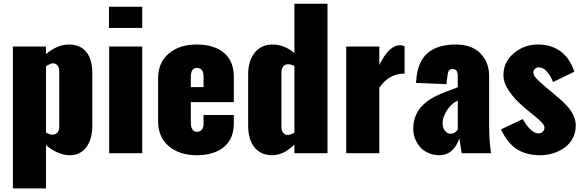

<svg xmlns="http://www.w3.org/2000/svg" viewBox="-20 -830 3154 1040"><path d="M262.7 -100.6Q279.8 -100.1 290.3 -111.3Q300.8 -122.6 300.8 -139.6V-448.2Q300.8 -465.3 290 -477.1Q279.3 -488.8 262.7 -486.8Q250 -484.9 229 -470.2V-112.3Q249 -100.6 262.7 -100.6ZM49.8 190.4V-578.1H229V-537.1Q291 -588.9 353.5 -588.9Q356.4 -588.9 359.4 -588.9Q418 -586.4 449 -546.6Q480 -506.8 480 -432.1V-151.4Q480 -74.7 447 -32Q414.1 10.7 358.9 10.7Q294.4 10.7 229 -43.9V190.4Z M570.3 -678.7V-793.5H750.5V-678.7ZM571.3 0V-578.1H750.5V0Z M1013.7 -357.9H1082.5V-417Q1082.5 -461.9 1045.4 -461.9Q1013.7 -461.9 1013.7 -412.1ZM836.4 -172.4V-405.8Q836.4 -491.2 894.3 -540Q952.1 -588.9 1045.4 -588.9Q1139.6 -588.9 1193.1 -543.9Q1246.6 -499 1246.6 -413.1V-276.9H1013.7V-166.5Q1013.7 -140.1 1022.7 -128.2Q1031.7 -116.2 1045.4 -116.2Q1082.5 -116.2 1082.5 -161.1V-207H1246.6V-162.6Q1246.6 -77.6 1192.6 -33.4Q1138.7 10.7 1045.4 10.7Q952.1 10.7 894.3 -38.1Q836.4 -86.9 836.4 -172.4Z M1538.6 -99.1Q1553.2 -99.1 1574.7 -111.8V-472.7Q1557.1 -481.9 1540.5 -481.9Q1522.9 -481.9 1513.7 -469.5Q1504.4 -457 1504.4 -435.5V-140.1Q1504.4 -123 1513.7 -111.1Q1522.9 -99.1 1538.6 -99.1ZM1454.6 10.7Q1393.1 10.7 1358.6 -31.5Q1324.2 -73.7 1324.2 -150.9V-426.8Q1324.2 -501 1359.9 -544.9Q1395.5 -588.9 1456.1 -588.9Q1519.5 -588.9 1574.7 -542.5V-809.6H1753.9V0H1574.7V-46.9Q1515.6 10.7 1454.6 10.7Z M1855.5 0V-578.1H2034.7V-477.5Q2086.9 -585 2146.5 -585Q2158.7 -585 2171.4 -580.1V-430.7Q2164.1 -431.6 2156.7 -430.7Q2084 -425.8 2034.7 -355V0Z M2420.9 -105.5Q2442.9 -105.5 2459.5 -127.9V-285.2Q2421.9 -267.6 2399.7 -230.7Q2377.4 -193.8 2377.4 -163.6Q2377.4 -137.2 2390.1 -121.3Q2402.8 -105.5 2420.9 -105.5ZM2358.9 10.7Q2324.7 10.3 2297.4 -2.7Q2270 -15.6 2253.2 -36.4Q2236.3 -57.1 2227.3 -81.8Q2218.3 -106.4 2218.3 -132.3Q2218.3 -160.6 2225.6 -185.5Q2232.9 -210.4 2244.1 -228.8Q2255.4 -247.1 2273.4 -263.7Q2291.5 -280.3 2308.1 -291Q2324.7 -301.8 2347.7 -312.7Q2370.6 -323.7 2387 -329.8Q2403.3 -335.9 2426 -344.5Q2448.7 -353 2459.5 -357.4V-419.9Q2459.5 -456.1 2432.1 -456.1Q2417 -456.1 2411.1 -446.5Q2405.3 -437 2403.8 -420.4L2398.4 -374L2233.4 -380.9L2234.4 -389.6Q2234.9 -398.4 2234.9 -398.9Q2242.7 -496.1 2296.1 -542.5Q2349.6 -588.9 2449.7 -588.9Q2535.2 -588.9 2582.3 -540.8Q2629.4 -492.7 2629.4 -417.5V-145.5Q2629.4 -118.7 2630.9 -92.5Q2632.3 -66.4 2633.3 -54.4Q2634.3 -42.5 2637 -21.5Q2639.6 -0.5 2639.6 0H2481Q2468.3 -78.6 2467.8 -80.6Q2456.1 -41 2428.2 -15.1Q2400.4 10.7 2358.9 10.7Z M2906.7 10.7Q2831.5 10.7 2781 -21Q2730.5 -52.7 2693.4 -128.9L2812 -185.1Q2832 -148.4 2855.5 -127Q2876.5 -107.9 2896.5 -107.4Q2899.4 -107.4 2901.9 -107.9Q2913.6 -109.4 2921.6 -118.2Q2929.7 -127 2929.2 -140.1Q2929.2 -147 2923.8 -155Q2918.5 -163.1 2908 -173.3Q2897.5 -183.6 2888.2 -191.4Q2878.9 -199.2 2863.3 -211.9Q2847.7 -224.6 2839.8 -231L2814.5 -252.4Q2769 -291 2737.8 -336.2Q2706.5 -381.3 2707 -423.8Q2707 -493.7 2762.9 -541.3Q2818.8 -588.9 2893.6 -588.9Q2966.3 -588.9 3016.8 -551.5Q3067.4 -514.2 3090.8 -441.4L2975.6 -385.7Q2965.3 -413.6 2945.3 -438.5Q2925.3 -463.4 2904.3 -464.8Q2888.2 -466.3 2878.9 -458.3Q2869.6 -450.2 2869.1 -439Q2868.7 -430.7 2873 -421.6Q2877.4 -412.6 2889.4 -400.6Q2901.4 -388.7 2910.2 -380.6Q2918.9 -372.6 2938 -356.9Q2957 -341.3 2964.8 -334.5L2987.3 -315.4Q2989.7 -313.5 2994.1 -309.6Q3014.2 -292.5 3024.7 -283Q3035.2 -273.4 3051.8 -255.4Q3068.4 -237.3 3076.9 -223.1Q3085.4 -209 3092 -189.2Q3098.6 -169.4 3098.6 -148.9Q3098.6 -111.8 3082.3 -81.1Q3065.9 -50.3 3038.6 -30.5Q3011.2 -10.7 2977.1 0Q2942.9 10.7 2906.7 10.7Z"/></svg>

Font: Oswald
Style: Heavy
Weight: 800
Designer: Vernon Adams
Foundry: Vernon Adams
Version: 3.0; ttfautohint (v0.95) -l 8 -r 50 -G 200 -x 0 -w "G" -W -c